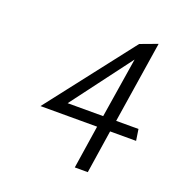

<svg xmlns="http://www.w3.org/2000/svg" viewBox="-106 -655 689 736"><g transform="rotate(20 238.5 -287.5)"><path d="M74 -186H305L278 -10H331L358 -186H464L457 -232H366L418 -565L348 -539ZM168 -232 352 -477 313 -232Z"/></g></svg>

Font: Charger Sport
Style: ExLitObl
Weight: 200
Designer: Jasper
Foundry: Cannot Into Space Fonts
Version: Version 1.1